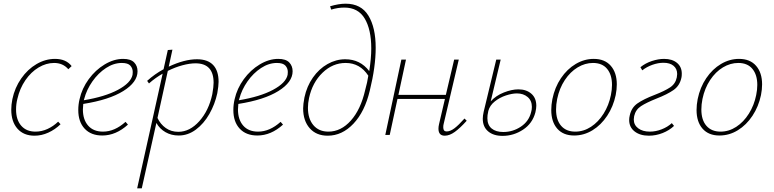

<svg xmlns="http://www.w3.org/2000/svg" viewBox="-20 -731 4190 1040"><path d="M273 -390Q230 -390 189 -365.5Q148 -341 117.5 -296.5Q87 -252 74 -195Q67 -167 67 -138Q67 -82 95 -50Q123 -18 172 -18Q206 -18 237.5 -32.5Q269 -47 295 -72L308 -58Q278 -29 241.5 -12.5Q205 4 167 4Q108 4 74.5 -34Q41 -72 41 -137Q41 -164 47 -194Q60 -256 95 -306Q130 -356 178 -384Q226 -412 278 -412Q338 -412 368 -373L350 -356Q321 -390 273 -390Z M725 -345Q725 -286 648 -238Q571 -190 431 -168Q429 -148 429 -138Q429 -83 457.5 -50.5Q486 -18 538 -18Q601 -18 660 -71L673 -56Q608 3 534 3Q473 3 438.5 -34Q404 -71 404 -135Q404 -165 411 -194Q424 -252 460.5 -302Q497 -352 547 -382Q597 -412 647 -412Q688 -412 706.5 -393Q725 -374 725 -345ZM699 -341Q699 -361 686 -375.5Q673 -390 640 -390Q596 -390 554 -362.5Q512 -335 480.5 -290Q449 -245 436 -195L434 -188Q549 -207 619 -244.5Q689 -282 698 -326Q699 -330 699 -341Z M1164 -288Q1164 -266 1157 -226Q1144 -166 1114 -113.5Q1084 -61 1041 -29Q998 3 948 3Q908 3 876.5 -15Q845 -33 827 -65L748 289H723L861 -332Q822 -310 787 -279L777 -293Q818 -330 866 -356L889 -460L914 -462L894 -370Q979 -410 1047 -410Q1105 -410 1134.5 -379Q1164 -348 1164 -288ZM1137 -283Q1137 -388 1039 -388Q1008 -388 968.5 -377.5Q929 -367 889 -347L833 -92Q849 -58 878 -37.5Q907 -17 946 -17Q1008 -17 1059.5 -74.5Q1111 -132 1130 -221Q1137 -261 1137 -283Z M1565 -345Q1565 -286 1488 -238Q1411 -190 1271 -168Q1269 -148 1269 -138Q1269 -83 1297.5 -50.5Q1326 -18 1378 -18Q1441 -18 1500 -71L1513 -56Q1448 3 1374 3Q1313 3 1278.5 -34Q1244 -71 1244 -135Q1244 -165 1251 -194Q1264 -252 1300.5 -302Q1337 -352 1387 -382Q1437 -412 1487 -412Q1528 -412 1546.5 -393Q1565 -374 1565 -345ZM1539 -341Q1539 -361 1526 -375.5Q1513 -390 1480 -390Q1436 -390 1394 -362.5Q1352 -335 1320.5 -290Q1289 -245 1276 -195L1274 -188Q1389 -207 1459 -244.5Q1529 -282 1538 -326Q1539 -330 1539 -341Z M2015 -472Q2015 -370 1983 -240Q1956 -126 1894.5 -61Q1833 4 1755 4Q1693 4 1657.5 -36.5Q1622 -77 1622 -144Q1622 -166 1629 -203Q1642 -264 1675 -311Q1708 -358 1754 -384Q1800 -410 1850 -410Q1931 -410 1980 -346Q1991 -414 1991 -469Q1991 -571 1955.5 -630.5Q1920 -690 1845 -690Q1810 -690 1774 -679L1768 -697Q1815 -711 1852 -711Q1936 -711 1975.5 -646.5Q2015 -582 2015 -472ZM1958 -243Q1970 -286 1975 -321Q1930 -390 1852 -390Q1782 -390 1727 -337Q1672 -284 1654 -200Q1648 -172 1648 -147Q1648 -88 1677.5 -53Q1707 -18 1759 -18Q1827 -18 1880.5 -78Q1934 -138 1958 -243Z M2508 -77Q2472 -37 2443.5 -16.5Q2415 4 2389 4Q2355 4 2355 -34Q2355 -45 2358 -58L2390 -195H2133L2091 0H2067L2154 -408H2179L2138 -217H2395L2440 -408H2465L2383 -59Q2381 -52 2381 -41Q2381 -19 2399 -19Q2419 -19 2441.5 -36Q2464 -53 2496 -89Z M2885 -158Q2885 -144 2880 -122Q2864 -62 2813 -28.5Q2762 5 2702 5Q2653 5 2624 -19.5Q2595 -44 2595 -88Q2595 -104 2600 -126L2668 -408H2692L2638 -182Q2666 -213 2709 -230Q2752 -247 2788 -247Q2831 -247 2858 -223.5Q2885 -200 2885 -158ZM2861 -152Q2861 -186 2838 -205.5Q2815 -225 2780 -225Q2754 -225 2720.5 -214Q2687 -203 2660 -181.5Q2633 -160 2625 -130L2624 -124Q2620 -108 2620 -91Q2620 -54 2643 -35Q2666 -16 2706 -16Q2758 -16 2801.5 -45Q2845 -74 2857 -124Q2861 -137 2861 -152Z M2966 -135Q2966 -163 2972 -194Q2985 -258 3018.5 -307.5Q3052 -357 3098.5 -384.5Q3145 -412 3196 -412Q3256 -412 3288.5 -374.5Q3321 -337 3321 -274Q3321 -246 3315 -216Q3302 -154 3269 -104Q3236 -54 3189.5 -25.5Q3143 3 3090 3Q3031 3 2998.5 -34Q2966 -71 2966 -135ZM3289 -216Q3295 -245 3295 -271Q3295 -326 3268.5 -358Q3242 -390 3192 -390Q3149 -390 3109 -366Q3069 -342 3039.5 -297.5Q3010 -253 2998 -195Q2992 -165 2992 -138Q2992 -81 3019.5 -49.5Q3047 -18 3096 -18Q3141 -18 3181 -44Q3221 -70 3249.5 -115.5Q3278 -161 3289 -216Z M3388 -81Q3388 -93 3391 -105Q3400 -148 3433 -171Q3466 -194 3526 -217Q3580 -238 3609.5 -257.5Q3639 -277 3646 -312Q3648 -324 3648 -330Q3648 -358 3628.5 -374.5Q3609 -391 3574 -391Q3545 -391 3514 -380Q3483 -369 3459 -350L3449 -367Q3476 -389 3511 -400.5Q3546 -412 3577 -412Q3621 -412 3647 -390.5Q3673 -369 3673 -332Q3673 -318 3671 -310Q3662 -267 3628.5 -243.5Q3595 -220 3536 -197Q3481 -175 3452 -156Q3423 -137 3415 -102Q3413 -90 3413 -84Q3413 -54 3437 -36Q3461 -18 3500 -18Q3532 -18 3564 -30.5Q3596 -43 3619 -64L3631 -49Q3606 -25 3569.5 -10.5Q3533 4 3495 4Q3447 4 3417.5 -19Q3388 -42 3388 -81Z M3753 -135Q3753 -163 3759 -194Q3772 -258 3805.5 -307.5Q3839 -357 3885.5 -384.5Q3932 -412 3983 -412Q4043 -412 4075.5 -374.5Q4108 -337 4108 -274Q4108 -246 4102 -216Q4089 -154 4056 -104Q4023 -54 3976.5 -25.5Q3930 3 3877 3Q3818 3 3785.5 -34Q3753 -71 3753 -135ZM4076 -216Q4082 -245 4082 -271Q4082 -326 4055.5 -358Q4029 -390 3979 -390Q3936 -390 3896 -366Q3856 -342 3826.5 -297.5Q3797 -253 3785 -195Q3779 -165 3779 -138Q3779 -81 3806.5 -49.5Q3834 -18 3883 -18Q3928 -18 3968 -44Q4008 -70 4036.5 -115.5Q4065 -161 4076 -216Z"/></svg>

Font: Ysabeau Extralight
Style: Italic
Weight: 200
Italic angle: -12°
Designer: Christian Thalmann (Catharsis Fonts)
Version: Version 0.003